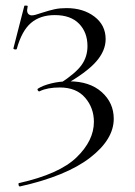

<svg xmlns="http://www.w3.org/2000/svg" viewBox="-20 -510 484 687"><path d="M293 -345Q293 -394 263 -425Q233 -456 176 -456Q124 -456 91 -428Q58 -400 40 -335Q40 -333 35 -333Q32 -333 29.5 -334.5Q27 -336 28 -337L67 -489Q67 -490 71 -490Q81 -490 79 -487Q77 -477 77 -474Q77 -464 82 -459.5Q87 -455 94 -455Q104 -455 129 -464Q157 -473 175.5 -477Q194 -481 218 -481Q278 -481 318 -450.5Q358 -420 358 -370Q358 -328 323.5 -289Q289 -250 211 -206L194 -211Q251 -248 272 -277.5Q293 -307 293 -345ZM316 -74Q316 -124 284.5 -160.5Q253 -197 194 -197Q150 -197 123 -184L121 -183Q117 -183 115 -187Q113 -191 116 -193Q133 -204 163 -211.5Q193 -219 227 -219Q301 -219 344 -180.5Q387 -142 387 -85Q387 -11 302 54.5Q217 120 52 157Q48 158 46.5 152Q45 146 48 145Q192 113 254 53Q316 -7 316 -74Z"/></svg>

Font: Cormorant Unicase
Style: Regular
Weight: 400
Designer: Christian Thalmann (Catharsis Fonts)
Foundry: Catharsis Fonts
Version: Version 4.000